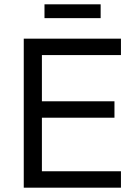

<svg xmlns="http://www.w3.org/2000/svg" viewBox="-20 -869 630 889"><path d="M90 0V-690H540V-614H174V-400H510V-324H174V-76H540V0ZM186 -785V-849H446V-785Z"/></svg>

Font: Oxanium ExtraLight
Style: Regular
Weight: 400
Version: Version 2.000